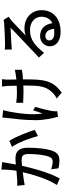

<svg xmlns="http://www.w3.org/2000/svg" viewBox="900 -1735 900 2740"><g transform="rotate(-90 1350.0 -365.0)"><path d="M354 -501C388 -505 416 -506 435 -506C492 -506 522 -491 522 -405C522 -301 509 -174 482 -112C466 -73 445 -63 413 -63C388 -63 340 -72 304 -84L318 19C347 27 390 33 424 33C487 33 533 16 562 -53C599 -137 612 -298 612 -416C612 -556 547 -594 460 -594C439 -594 409 -593 372 -589C373 -590 373 -592 373 -594L377 -616C384 -654 390 -690 395 -715C398 -737 403 -763 407 -784L300 -795C301 -730 295 -654 283 -580C231 -575 186 -571 157 -570C127 -569 100 -568 69 -570L80 -463C105 -468 145 -475 168 -478C189 -481 221 -485 262 -490C249 -433 231 -362 207 -289L204 -279C172 -180 130 -79 80 -3L173 38C221 -49 261 -157 292 -262L295 -272C320 -355 339 -436 354 -501ZM867 -319C838 -413 766 -599 710 -682L624 -643C687 -558 752 -379 778 -273L867 -319Z M1587 -487C1637 -490 1685 -496 1724 -502V-603C1683 -594 1636 -586 1585 -581C1584 -641 1585 -701 1584 -723C1585 -746 1587 -767 1590 -786H1484C1487 -771 1491 -746 1493 -723C1495 -697 1495 -637 1496 -576C1459 -575 1428 -573 1393 -573C1345 -573 1294 -577 1253 -584V-485C1295 -483 1353 -480 1394 -480C1404 -480 1414 -480 1424 -480H1434C1456 -480 1477 -481 1499 -482V-441C1499 -263 1490 -161 1407 -76C1384 -48 1345 -20 1314 -6L1397 65C1579 -59 1586 -210 1587 -435V-487ZM1133 3C1134 -9 1132 -24 1132 -34C1132 -45 1134 -66 1137 -81C1147 -133 1170 -235 1195 -311L1146 -343C1133 -299 1113 -244 1101 -207C1072 -353 1105 -568 1130 -699C1134 -718 1142 -750 1148 -771L1041 -781C1041 -760 1040 -732 1036 -707C1026 -624 1005 -471 1005 -307C1005 -183 1035 -48 1054 12L1133 3Z M2575 -223C2575 -363 2466 -466 2317 -466C2280 -466 2249 -461 2213 -449C2238 -472 2269 -501 2300 -531L2308 -539L2312 -543L2320 -551C2362 -591 2402 -630 2426 -650C2445 -666 2466 -679 2481 -692L2435 -764C2425 -760 2407 -758 2376 -755C2327 -750 2131 -743 2085 -743C2063 -743 2034 -744 2012 -747L2014 -646C2035 -649 2060 -651 2082 -652C2104 -653 2148 -655 2194 -658L2212 -659C2258 -661 2302 -663 2324 -664C2302 -642 2266 -607 2229 -571L2221 -564C2187 -531 2153 -499 2129 -477C2103 -453 2063 -415 2020 -374L2013 -367C2007 -362 2002 -357 1997 -352L1989 -344C1957 -314 1925 -284 1899 -260L1965 -187C2071 -313 2148 -387 2292 -387C2404 -387 2481 -319 2481 -225C2481 -152 2451 -98 2389 -68C2376 -163 2318 -243 2206 -243C2117 -243 2059 -176 2059 -102C2059 -11 2143 50 2264 50C2466 50 2575 -64 2575 -223ZM2143 -111C2143 -141 2169 -168 2206 -168C2266 -168 2301 -117 2308 -44C2288 -41 2270 -40 2248 -40C2188 -40 2149 -63 2144 -102L2143 -110V-111Z"/></g></svg>

Font: Glow Sans SC Condensed Medium
Style: Regular
Weight: 600
Width: 3
Designer: Ryoko NISHIZUKA (kana, bopomofo & ideographs); Paul D. Hunt (Latin, Greek & Cyrillic); Sandoll Communications, Soo-young
Version: Version 0.93